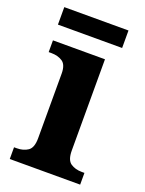

<svg xmlns="http://www.w3.org/2000/svg" viewBox="-132 -750 616 815"><g transform="rotate(20 176.0 -342.5)"><path d="M17 0V-53H29Q59 -53 79.5 -67Q100 -81 100 -124V-416Q100 -456 79.5 -469.5Q59 -483 29 -483H17V-536H252V-124Q252 -81 272.5 -67Q293 -53 323 -53H335V0ZM14 -606V-685H304V-606Z"/></g></svg>

Font: Noto Serif Gurmukhi
Style: Bold
Weight: 700
Designer: Vaibhav Singh and the Monotype Design Team
Foundry: Monotype Imaging Inc.
Version: Version 2.004; ttfautohint (v1.8.4.7-5d5b)